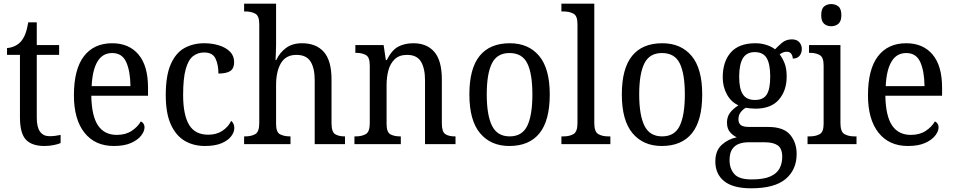

<svg xmlns="http://www.w3.org/2000/svg" viewBox="-20 -780 5164 1039"><path d="M221 10Q152 10 120 -24.5Q88 -59 88 -145V-483H18V-520Q37 -521 57 -529.5Q77 -538 92 -554Q107 -571 116.5 -595Q126 -619 133 -659H179V-536H300V-483H179V-143Q179 -91 197 -67Q215 -43 247 -43Q265 -43 279.5 -45Q294 -47 308 -50V-6Q296 0 271 5Q246 10 221 10Z M596 10Q494 10 437 -62Q380 -134 380 -264Q380 -405 434 -475.5Q488 -546 587 -546Q678 -546 729.5 -485Q781 -424 781 -306V-262H474Q476 -152 510.5 -101Q545 -50 612 -50Q660 -50 693 -72Q726 -94 742 -123Q750 -120 756 -111.5Q762 -103 762 -90Q762 -70 744 -46.5Q726 -23 689.5 -6.5Q653 10 596 10ZM686 -314Q685 -395 663 -444Q641 -493 587 -493Q535 -493 507.5 -447Q480 -401 476 -314Z M1089 10Q1027 10 979.5 -18Q932 -46 904.5 -106.5Q877 -167 877 -265Q877 -372 904.5 -433.5Q932 -495 979 -520.5Q1026 -546 1085 -546Q1128 -546 1165 -534.5Q1202 -523 1224.5 -500.5Q1247 -478 1247 -444Q1247 -410 1226.5 -396Q1206 -382 1162 -382Q1162 -429 1146.5 -462.5Q1131 -496 1085 -496Q1050 -496 1024.5 -476Q999 -456 985 -406Q971 -356 971 -266Q971 -159 1003 -105Q1035 -51 1107 -51Q1152 -51 1184 -72.5Q1216 -94 1231 -126Q1248 -112 1248 -87Q1248 -65 1231 -42.5Q1214 -20 1179 -5Q1144 10 1089 10Z M1301 0V-42H1308Q1339 -42 1361 -54Q1383 -66 1383 -114V-650Q1383 -695 1360.5 -706.5Q1338 -718 1308 -718H1301V-760H1474V-537Q1474 -511 1472.5 -484Q1471 -457 1471 -455H1475Q1494 -496 1528.5 -521Q1563 -546 1614 -546Q1691 -546 1732.5 -499Q1774 -452 1774 -350V-114Q1774 -66 1793.5 -54Q1813 -42 1844 -42H1847V0H1683V-346Q1683 -411 1660.5 -447Q1638 -483 1584 -483Q1527 -483 1500.5 -438.5Q1474 -394 1474 -320V-109Q1474 -64 1496 -53Q1518 -42 1549 -42H1552V0Z M1898 0V-42H1906Q1937 -42 1959 -54Q1981 -66 1981 -114V-426Q1981 -471 1959.5 -482.5Q1938 -494 1908 -494H1903V-536H2056L2068 -455H2073Q2100 -509 2135 -527.5Q2170 -546 2217 -546Q2290 -546 2330.5 -499Q2371 -452 2371 -350V-114Q2371 -66 2390 -54Q2409 -42 2440 -42H2445V0H2280V-346Q2280 -410 2258 -446.5Q2236 -483 2183 -483Q2141 -483 2116.5 -460Q2092 -437 2082 -400Q2072 -363 2072 -320V-109Q2072 -64 2093 -53Q2114 -42 2144 -42H2149V0Z M2736 10Q2636 10 2578 -59Q2520 -128 2520 -269Q2520 -409 2575.5 -477.5Q2631 -546 2739 -546Q2840 -546 2897.5 -477.5Q2955 -409 2955 -269Q2955 -128 2899.5 -59Q2844 10 2736 10ZM2738 -42Q2806 -42 2833.5 -99.5Q2861 -157 2861 -269Q2861 -381 2833.5 -437Q2806 -493 2737 -493Q2670 -493 2642 -437Q2614 -381 2614 -269Q2614 -157 2642.5 -99.5Q2671 -42 2738 -42Z M3018 0V-42H3030Q3062 -42 3083.5 -54.5Q3105 -67 3105 -114V-650Q3105 -695 3082.5 -706.5Q3060 -718 3030 -718H3018V-760H3196V-114Q3196 -67 3217.5 -54.5Q3239 -42 3271 -42H3283V0Z M3561 10Q3461 10 3403 -59Q3345 -128 3345 -269Q3345 -409 3400.5 -477.5Q3456 -546 3564 -546Q3665 -546 3722.5 -477.5Q3780 -409 3780 -269Q3780 -128 3724.5 -59Q3669 10 3561 10ZM3563 -42Q3631 -42 3658.5 -99.5Q3686 -157 3686 -269Q3686 -381 3658.5 -437Q3631 -493 3562 -493Q3495 -493 3467 -437Q3439 -381 3439 -269Q3439 -157 3467.5 -99.5Q3496 -42 3563 -42Z M4045 239Q3947 239 3899 200.5Q3851 162 3851 94Q3851 35 3886 3.5Q3921 -28 3967 -37Q3947 -46 3930.5 -65Q3914 -84 3914 -117Q3914 -147 3930 -169Q3946 -191 3976 -210Q3936 -228 3913.5 -269.5Q3891 -311 3891 -361Q3891 -447 3935 -496.5Q3979 -546 4068 -546Q4101 -546 4130 -536Q4159 -526 4174 -513Q4187 -527 4210 -547Q4233 -567 4265 -567Q4292 -567 4305.5 -551.5Q4319 -536 4319 -515Q4319 -494 4307 -478.5Q4295 -463 4270 -463Q4270 -476 4262.5 -488Q4255 -500 4238 -500Q4226 -500 4217 -496Q4208 -492 4199 -486Q4215 -465 4226 -437Q4237 -409 4237 -365Q4237 -290 4195 -241Q4153 -192 4068 -192Q4056 -192 4041 -193.5Q4026 -195 4016 -197Q4000 -188 3988 -172.5Q3976 -157 3976 -134Q3976 -114 3988.5 -103.5Q4001 -93 4035 -93H4137Q4220 -93 4255.5 -51Q4291 -9 4291 53Q4291 139 4231 189Q4171 239 4045 239ZM4065 -239Q4111 -239 4129.5 -269Q4148 -299 4148 -365Q4148 -433 4129 -465.5Q4110 -498 4064 -498Q4020 -498 4000 -464.5Q3980 -431 3980 -364Q3980 -300 4000 -269.5Q4020 -239 4065 -239ZM4047 191Q4112 191 4148 175Q4184 159 4198.5 131.5Q4213 104 4213 69Q4213 24 4189 7Q4165 -10 4120 -10H4028Q4003 -10 3980 -2Q3957 6 3942.5 27Q3928 48 3928 87Q3928 132 3953.5 161.5Q3979 191 4047 191Z M4478 -638Q4455 -638 4439.5 -651.5Q4424 -665 4424 -698Q4424 -732 4439.5 -745Q4455 -758 4478 -758Q4501 -758 4517 -745Q4533 -732 4533 -698Q4533 -665 4517 -651.5Q4501 -638 4478 -638ZM4350 0V-42H4362Q4393 -42 4415 -53.5Q4437 -65 4437 -109V-426Q4437 -470 4416 -482Q4395 -494 4364 -494H4358V-536H4528V-114Q4528 -67 4549.5 -54.5Q4571 -42 4603 -42H4615V0Z M4893 10Q4791 10 4734 -62Q4677 -134 4677 -264Q4677 -405 4731 -475.5Q4785 -546 4884 -546Q4975 -546 5026.5 -485Q5078 -424 5078 -306V-262H4771Q4773 -152 4807.5 -101Q4842 -50 4909 -50Q4957 -50 4990 -72Q5023 -94 5039 -123Q5047 -120 5053 -111.5Q5059 -103 5059 -90Q5059 -70 5041 -46.5Q5023 -23 4986.5 -6.5Q4950 10 4893 10ZM4983 -314Q4982 -395 4960 -444Q4938 -493 4884 -493Q4832 -493 4804.5 -447Q4777 -401 4773 -314Z"/></svg>

Font: Noto Serif Myanmar SemiCondensed
Style: Regular
Weight: 400
Width: 4
Designer: Ben Mitchell and the Monotype Design Team
Foundry: Monotype Imaging Inc.
Version: Version 2.106; ttfautohint (v1.8.4.7-5d5b)